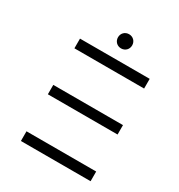

<svg xmlns="http://www.w3.org/2000/svg" viewBox="-202 -1014 1073 1150"><g transform="rotate(30 334.5 -439.0)"><path d="M113 -323H595V-388H113ZM113 -641H595V-708H113ZM113 -67H595V0H113ZM355 -780C383 -780 404 -801 404 -829C404 -857 383 -878 355 -878C327 -878 306 -857 306 -829C306 -801 327 -780 355 -780Z"/></g></svg>

Font: Montserrat-Alt1
Style: Regular
Weight: 400
Designer: Differentunic
Foundry: Differentunic
Version: Version 7.222